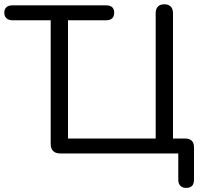

<svg xmlns="http://www.w3.org/2000/svg" viewBox="-26 -731 967 914"><path d="M860.6 163.5Q842.1 163.5 832.4 153.2Q822.7 143 822.7 124.5V-0.5H260.5Q238.6 -0.5 227 -12.2Q215.3 -23.9 215.3 -45.7V-634.6H32.4Q14.5 -634.6 4.5 -644.3Q-5.5 -654 -5.5 -670.6Q-5.5 -687.5 4.5 -696.5Q14.5 -705.5 32.4 -705.5H480.1Q498.6 -705.5 508.1 -696.5Q517.6 -687.5 517.6 -670.6Q517.6 -653 508.1 -643.8Q498.6 -634.6 480.1 -634.6H297.7V-71.5H715.1V-667.9Q715.1 -688.8 725.8 -699.7Q736.4 -710.6 756.3 -710.6Q776.2 -710.6 786.8 -699.7Q797.5 -688.8 797.5 -667.9V-34.2L760.2 -71.5H856Q876 -71.5 886.8 -61Q897.5 -50.5 897.5 -30.5V124.5Q897.5 163.5 860.6 163.5Z"/></svg>

Font: Nunito ExtraLight
Style: Regular
Weight: 200
Designer: Vernon Adams
Foundry: Vernon Adams
Version: Version 3.602